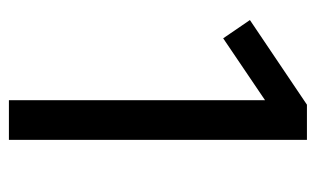

<svg xmlns="http://www.w3.org/2000/svg" viewBox="-159 -550 709 431"><g transform="rotate(90 195.5 -334.5)"><path d="M294 0H205V-575L66 -481L25 -541L215 -669H294Z"/></g></svg>

Font: Fira Sans Condensed
Style: Regular
Weight: 400
Width: 3
Designer: bBox Type GmbH & Carrois Corporate GbR & Edenspiekermann AG
Foundry: bBox Type GmbH & Carrois Corporate GbR & Edenspiekermann AG
Version: Version 4.301